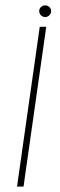

<svg xmlns="http://www.w3.org/2000/svg" viewBox="-20 -690 221 710"><path d="M43 0 127 -591H151L67 0ZM147 -627Q138 -627 131.5 -633.5Q125 -640 125 -649Q125 -658 131.5 -664Q138 -670 147 -670Q156 -670 162.5 -664Q169 -658 169 -649Q169 -640 162.5 -633.5Q156 -627 147 -627Z"/></svg>

Font: Alumni Sans Thin
Style: Italic
Weight: 100
Italic angle: -8°
Designer: Robert E. Leuschke
Foundry: Robert E. Leuschke
Version: Version 1.016